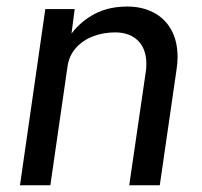

<svg xmlns="http://www.w3.org/2000/svg" viewBox="-20 -552 602 572"><path d="M115 -525H202.5L193 -452Q220.5 -488.5 262 -510.5Q303.5 -532.5 359.5 -532.5Q402.5 -532.5 436.5 -515.2Q470.5 -498 489.8 -464Q509 -430 509 -382Q509 -364.5 506 -345L456 0H365L414 -336Q416 -348 416 -361.5Q416 -406.5 391 -431Q366 -455.5 323 -455.5Q288.5 -455.5 257.8 -444Q227 -432.5 206.2 -409.2Q185.5 -386 181 -353L130 0H39.5Z"/></svg>

Font: 1883 Sans
Style: Italic
Weight: 400
Italic angle: -8°
Designer: 1883 Sans project is a fork of Public Sans.
Version: Version 1.009